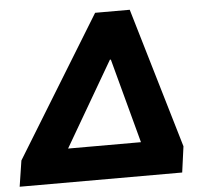

<svg xmlns="http://www.w3.org/2000/svg" viewBox="-59 -758 861 812"><g transform="rotate(-5 371.5 -352.5)"><path d="M-8 0 9 -110 374 -705H521L697 -110L682 0ZM419 -502 185 -100 180 -143H549L531 -100L423 -502Z"/></g></svg>

Font: Nunito Sans 9pt Black
Style: Italic
Weight: 900
Italic angle: -9°
Version: Version 3.101;gftools[0.9.27]